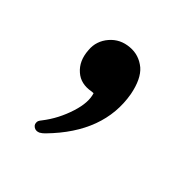

<svg xmlns="http://www.w3.org/2000/svg" viewBox="-69 -157 361 361"><g transform="rotate(30 112.0 23.5)"><path d="M105 21.5 100.1 20.5Q75.2 18.6 63.5 1Q50.8 -17.6 56.2 -43.9Q58.1 -55.2 64 -64Q69.8 -72.8 79.1 -79.1Q97.7 -91.8 121.1 -87.4Q143.1 -83.5 156.7 -64.5Q168.9 -46.4 166.5 -12.2Q158.7 76.2 64.9 131.8Q64 132.3 63 132.8Q62 133.3 60.8 134Q59.6 134.8 58.6 135Q57.6 135.3 56.4 135.7Q55.2 136.2 54.2 136.5Q53.2 136.7 52 136.7Q50.8 136.7 49.8 136.7Q48.8 136.7 47.9 136.5Q46.9 136.2 45.9 135.7Q44.9 135.3 43.9 134.8Q37.6 129.9 39.1 123.5Q39.6 120.6 41.3 118.7Q43 116.7 46.4 114.3Q71.8 95.2 89.8 66.9Q106 41.5 105 21.5Z"/></g></svg>

Font: Parastoo Print
Style: Print-Bold
Weight: 700
Foundry: Saber Rastikerdar (saber.rastikerdar@gmail.com)
Version: Version 1.0.0-alpha3